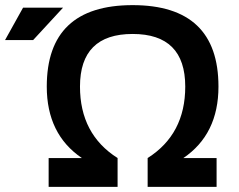

<svg xmlns="http://www.w3.org/2000/svg" viewBox="-44 -728 930 748"><path d="M45.9 -698.2H201.7L85 -571.8H-24.4ZM145.5 0V-112.3H274.9Q138.2 -205.1 138.2 -390.6Q138.2 -708 472.7 -708Q807.1 -708 807.1 -390.6Q807.1 -205.1 670.4 -112.3H799.8V0H531.2V-112.3Q677.7 -205.1 677.7 -390.6Q677.7 -595.7 472.7 -595.7Q267.6 -595.7 267.6 -390.6Q267.6 -205.1 414.1 -112.3V0Z"/></svg>

Font: SansationBold
Style: Bold
Weight: 700
Designer: Bernd Montag
Version: Version 1.301